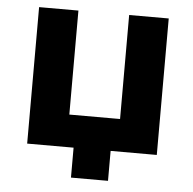

<svg xmlns="http://www.w3.org/2000/svg" viewBox="-49 -587 759 754"><g transform="rotate(5 330.5 -210.0)"><path d="M586 -538H430V-128H230V-538H75V0H258V118H404V0H586Z"/></g></svg>

Font: AWKNG-Font
Style: Bold
Weight: 700
Designer: Awakening Church
Foundry: Awakening Church
Version: Version 1.700;PS 001.700;hotconv 1.0.88;makeotf.lib2.5.64775